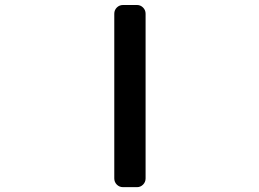

<svg xmlns="http://www.w3.org/2000/svg" viewBox="-20 -774 1040 772"><path d="M474.6 -21.5Q460 -21.5 449.7 -31.7Q439.5 -42 439.5 -56.6V-718.8Q439.5 -733.4 449.7 -743.7Q460 -753.9 474.6 -753.9H531.2Q544.9 -753.9 555.2 -743.7Q565.4 -733.4 565.4 -718.8V-56.6Q565.4 -42 555.2 -31.7Q544.9 -21.5 531.2 -21.5Z"/></svg>

Font: Gen Jyuu Gothic L Monospace Medium
Style: Regular
Weight: 500
Designer: [Source Han Sans]
Ryoko NISHIZUKA  (kana & ideographs); Paul D. Hunt (Latin, Greek & Cyrillic); Wenlong ZHANG  (bopomofo
Version: Version 1.002.20150607